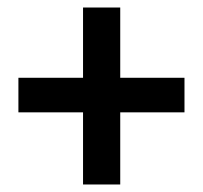

<svg xmlns="http://www.w3.org/2000/svg" viewBox="-20 -557 540 511"><path d="M201 -350V-537H300V-350H471V-258H300V-66H201V-258H29V-350Z"/></svg>

Font: D2Coding ligature
Style: Bold
Weight: 700
Monospace: yes
Designer: Yong-Rak Park; Jeong-Hwan Yoon; Sang-Min Lee;
Foundry: NHN Corporation
Version: Version 1.3.2; Build 20180524